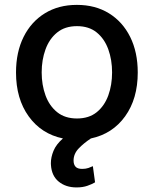

<svg xmlns="http://www.w3.org/2000/svg" viewBox="-20 -573 642 802"><path d="M299.7 209.9Q255 209.9 225.3 185.7Q195.7 161.6 192.8 116.1L192.5 108.7Q192.5 83.8 203.5 57Q214.5 30.2 242.9 5.3Q152.7 -13.5 99.8 -87Q46.9 -160.5 46.9 -270.2Q46.9 -355.1 78.5 -418.7Q110.1 -482.2 167.3 -517.4Q224.4 -552.6 301.1 -552.6Q378.2 -552.6 435.2 -517.4Q492.2 -482.2 523.8 -418.7Q555.4 -355.1 555.4 -270.2Q555.4 -160.5 502.7 -87.2Q449.9 -13.8 359.7 5.3Q329.9 24.9 308.6 47.2Q287.3 69.6 287.3 97.7Q287.3 114 295.5 123.2Q303.6 132.5 323.5 132.5Q338.1 132.5 349.4 128.6Q360.8 124.6 367.9 121.1L377.1 188.6Q365.1 196 345.5 202.9Q326 209.9 299.7 209.9ZM301.5 -78.1Q351.6 -78.1 384.1 -104.4Q416.5 -130.7 432.4 -174.5Q448.2 -218.4 448.2 -270.6Q448.2 -322.8 432.4 -366.8Q416.5 -410.9 384.1 -437.3Q351.6 -463.8 301.5 -463.8Q251.4 -463.8 218.8 -437.3Q186.1 -410.9 170.1 -366.8Q154.1 -322.8 154.1 -270.6Q154.1 -218.4 170.1 -174.5Q186.1 -130.7 218.8 -104.4Q251.4 -78.1 301.5 -78.1Z"/></svg>

Font: Linik Sans Medium
Style: Regular
Weight: 500
Designer: Rasmus Andersson (font), Cristiano Sobral (main changes)
Foundry: rsms
Version: Version 3.018;June 1, 2022;FontCreator 14.0.0.2814 64-bit; t